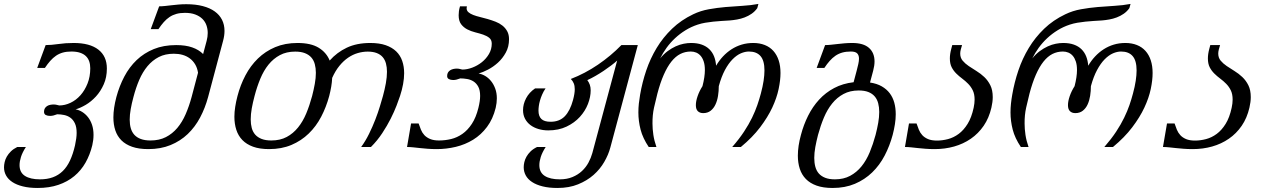

<svg xmlns="http://www.w3.org/2000/svg" viewBox="-57 -748 6463 977"><path d="M412.6 -8.8Q400.9 39.6 378.2 79.6Q355.5 119.6 321 148.2Q286.6 176.8 240.2 192.6Q193.8 208.5 134.8 208.5Q91.3 208.5 59.1 200.4Q26.9 192.4 5.6 178.2Q-15.6 164.1 -26.1 145Q-36.6 126 -36.6 103.5Q-36.6 91.3 -33.4 77.1Q-30.3 63 -22.5 49.1Q-14.6 35.2 -1.7 22.5Q11.2 9.8 30.8 0H74.7Q56.6 28.3 49.6 51Q42.5 73.7 42.5 92.3Q42.5 129.4 69.8 147Q97.2 164.6 146.5 164.6Q183.1 164.6 211.9 154.1Q240.7 143.6 262.5 122.3Q284.2 101.1 299.3 68.6Q314.5 36.1 324.7 -8.3Q333 -45.9 333 -71.8Q333 -101.6 324.2 -120.1Q315.4 -138.7 301.3 -148.9Q287.1 -159.2 269.3 -162.8Q251.5 -166.5 233.9 -166.5Q224.1 -162.6 215.1 -160.4Q206.1 -158.2 198.2 -158.2Q184.6 -158.2 175.8 -162.8Q167 -167.5 167 -179.2Q167 -189.9 171.4 -197Q175.8 -204.1 182.9 -208.5Q189.9 -212.9 198.7 -214.6Q207.5 -216.3 216.3 -216.3Q224.1 -216.3 231.2 -214.6Q238.3 -212.9 244.6 -211.4Q273.4 -211.4 301.8 -224.9Q330.1 -238.3 352.3 -263.2Q374.5 -288.1 388.4 -323Q402.3 -357.9 402.3 -400.4Q402.3 -419.9 397 -435.5Q391.6 -451.2 380.1 -462.4Q368.7 -473.6 350.3 -479.7Q332 -485.8 306.2 -485.8Q281.7 -485.8 262.7 -480.5Q243.7 -475.1 228 -464.4Q212.4 -453.6 198.7 -438.2Q185.1 -422.9 171.4 -402.3H132.3L175.3 -518.6Q203.6 -518.6 239.7 -523.9Q275.9 -529.3 317.9 -529.3Q399.9 -529.3 443.4 -495.6Q486.8 -461.9 486.8 -399.4Q486.8 -354.5 470.9 -318.8Q455.1 -283.2 431.2 -257.1Q407.2 -231 379.4 -214.6Q351.6 -198.2 327.6 -191.4Q345.2 -188.5 361.6 -178.2Q377.9 -168 390.9 -151.6Q403.8 -135.3 411.4 -112.5Q418.9 -89.8 418.9 -61.5Q418.9 -35.6 412.6 -8.8Z M535.2 -254.4Q550.3 -310.5 575.7 -358.6Q601.1 -406.7 638.4 -442.4Q675.8 -478 725.6 -498.3Q775.4 -518.6 839.4 -518.6Q887.7 -518.6 921.1 -506.8Q954.6 -495.1 976.6 -473.1L994.6 -540.5Q1000 -561 1000 -580.1Q1000 -601.1 993.4 -619.6Q986.8 -638.2 972.7 -652.1Q958.5 -666 936.5 -674.3Q914.6 -682.6 883.8 -682.6Q859.4 -682.6 840.3 -677.2Q821.3 -671.9 805.7 -661.4Q790 -650.9 776.4 -635.5Q762.7 -620.1 749 -599.6H710L752.9 -715.8Q767.1 -715.8 782.5 -717.5Q797.9 -719.2 815.2 -721.2Q832.5 -723.1 851.3 -724.9Q870.1 -726.6 891.1 -726.6Q938.5 -726.6 974.9 -717Q1011.2 -707.5 1035.6 -689.9Q1060.1 -672.4 1072.8 -647.2Q1085.4 -622.1 1085.4 -590.8Q1085.4 -566.9 1078.1 -540L1002 -254.4Q986.8 -198.2 961.2 -149.9Q935.5 -101.6 898.2 -65.9Q860.8 -30.3 810.8 -9.8Q760.7 10.7 697.3 10.7Q649.4 10.7 615.7 -1Q582 -12.7 560.8 -33.9Q539.6 -55.2 529.8 -84.7Q520 -114.3 520 -150.4Q520 -174.3 523.9 -200.4Q527.8 -226.6 535.2 -254.4ZM622.1 -254.4Q613.3 -222.2 608.2 -193.1Q603 -164.1 603 -139.2Q603 -114.7 608.6 -95.2Q614.3 -75.7 626.7 -62Q639.2 -48.3 659.4 -40.8Q679.7 -33.2 709 -33.2Q753.4 -33.2 786.9 -50.3Q820.3 -67.4 845.2 -96.9Q870.1 -126.5 887.7 -167Q905.3 -207.5 918 -254.4L950.7 -377.9Q946.8 -402.8 935.8 -420.9Q924.8 -439 908.7 -450.9Q892.6 -462.9 872.1 -468.8Q851.6 -474.6 827.6 -474.6Q783.7 -474.6 751 -457.8Q718.3 -440.9 693.6 -411.4Q668.9 -381.8 651.6 -341.6Q634.3 -301.3 622.1 -254.4Z M1618.2 -259.3Q1603 -203.1 1577.4 -154.1Q1551.8 -105 1513.9 -68.4Q1476.1 -31.7 1426 -10.5Q1376 10.7 1312 10.7Q1264.2 10.7 1230.7 -1.5Q1197.3 -13.7 1176.3 -35.4Q1155.3 -57.1 1145.5 -87.4Q1135.7 -117.7 1135.7 -153.8Q1135.7 -178.2 1139.9 -204.6Q1144 -231 1151.4 -259.3Q1166 -315.4 1191.9 -364.5Q1217.8 -413.6 1255.4 -450.2Q1293 -486.8 1343.3 -508.1Q1393.6 -529.3 1457 -529.3Q1524.9 -529.3 1564.5 -505.1Q1604 -481 1620.6 -439.9Q1657.2 -481.4 1707.8 -505.4Q1758.3 -529.3 1827.1 -529.3Q1873 -529.3 1905.5 -518.1Q1938 -506.8 1959 -486.6Q1980 -466.3 1989.7 -438Q1999.5 -409.7 1999.5 -375.5Q1999.5 -349.1 1994.1 -319.8Q1988.8 -290.5 1978.5 -259.3Q1972.7 -241.2 1960.9 -210.7Q1949.2 -180.2 1931.2 -144.3Q1913.1 -108.4 1888.2 -70.6Q1863.3 -32.7 1830.6 0H1780.8Q1803.2 -30.8 1821 -67.1Q1838.9 -103.5 1852.8 -139.4Q1866.7 -175.3 1876.2 -207Q1885.7 -238.8 1891.6 -259.3Q1900.9 -293.5 1906.5 -324.7Q1912.1 -356 1912.1 -382.8Q1912.1 -405.8 1907 -424.8Q1901.9 -443.8 1890.4 -457.3Q1878.9 -470.7 1860.1 -478Q1841.3 -485.4 1814 -485.4Q1789.1 -485.4 1763.7 -478Q1738.3 -470.7 1714.6 -454.6Q1690.9 -438.5 1670.2 -413.1Q1649.4 -387.7 1633.3 -351.6Q1632.3 -329.6 1628.4 -306.6Q1624.5 -283.7 1618.2 -259.3ZM1531.2 -259.3Q1539.6 -292 1544.9 -321.5Q1550.3 -351.1 1550.3 -377.4Q1550.3 -401.4 1544.9 -421.4Q1539.6 -441.4 1527.1 -455.6Q1514.6 -469.7 1494.6 -477.5Q1474.6 -485.4 1445.3 -485.4Q1400.4 -485.4 1367.2 -467.5Q1334 -449.7 1309.3 -419.2Q1284.7 -388.7 1267.6 -347.4Q1250.5 -306.2 1238.3 -259.3Q1229.5 -226.6 1224.1 -196.5Q1218.8 -166.5 1218.8 -140.6Q1218.8 -116.2 1224.1 -96.4Q1229.5 -76.7 1241.9 -62.7Q1254.4 -48.8 1274.4 -41Q1294.4 -33.2 1323.7 -33.2Q1368.7 -33.2 1401.9 -51Q1435.1 -68.8 1459.7 -99.4Q1484.4 -129.9 1501.5 -171.1Q1518.6 -212.4 1531.2 -259.3Z M2177.2 -33.2Q2208 -33.2 2238.5 -40.5Q2269 -47.9 2295.9 -66.7Q2322.8 -85.4 2344 -117.7Q2365.2 -149.9 2377.4 -199.2Q2386.2 -234.9 2386.2 -259.8Q2386.2 -288.6 2377 -306.2Q2367.7 -323.7 2353 -333.3Q2338.4 -342.8 2320.3 -345.9Q2302.2 -349.1 2285.2 -349.1Q2275.4 -345.2 2266.4 -343Q2257.3 -340.8 2249.5 -340.8Q2236.3 -340.8 2227.3 -345.5Q2218.3 -350.1 2218.3 -361.3Q2218.3 -372.1 2222.7 -379.2Q2227.1 -386.2 2234.1 -390.6Q2241.2 -395 2250 -397Q2258.8 -398.9 2267.6 -398.9Q2275.4 -398.9 2282.2 -397.2Q2289.1 -395.5 2295.4 -394Q2320.3 -394 2346.7 -404.1Q2373 -414.1 2395 -431.6Q2417 -449.2 2431.2 -473.4Q2445.3 -497.6 2445.3 -525.9Q2445.3 -544.9 2432.9 -555.2Q2420.4 -565.4 2401.6 -571.8Q2382.8 -578.1 2361.1 -583.5Q2339.4 -588.9 2320.6 -598.6Q2301.8 -608.4 2289.3 -625Q2276.9 -641.6 2276.9 -670.4Q2276.9 -680.2 2278.3 -691.4Q2279.8 -702.6 2283.7 -715.8H2318.8Q2317.4 -710.4 2317.4 -706.1Q2317.4 -693.8 2326.7 -685.8Q2335.9 -677.7 2351.1 -671.9Q2366.2 -666 2385.7 -661.4Q2405.3 -656.7 2425.3 -650.9Q2445.3 -645 2464.8 -637.5Q2484.4 -629.9 2499.5 -617.9Q2514.6 -606 2523.9 -589.1Q2533.2 -572.3 2533.2 -548.3Q2533.2 -510.3 2516.8 -480.5Q2500.5 -450.7 2476.8 -429.2Q2453.1 -407.7 2426.3 -393.8Q2399.4 -379.9 2378.4 -374Q2396 -371.1 2412.6 -361.1Q2429.2 -351.1 2442.1 -335Q2455.1 -318.8 2463.1 -296.9Q2471.2 -274.9 2471.2 -247.6Q2471.2 -224.6 2465.3 -199.2Q2451.2 -142.1 2421.1 -102.1Q2391.1 -62 2350.6 -37.1Q2310.1 -12.2 2262.2 -0.7Q2214.4 10.7 2165.5 10.7Q2140.1 10.7 2118.9 9Q2097.7 7.3 2079.6 5.4Q2061.5 3.4 2045.4 1.7Q2029.3 0 2014.2 0L2034.7 -119.6H2073.2Q2078.6 -103.5 2085 -87.9Q2091.3 -72.3 2102.5 -60.3Q2113.8 -48.3 2131.6 -40.8Q2149.4 -33.2 2177.2 -33.2Z M3048.8 2.4Q3039.1 39.1 3017.8 75.9Q2996.6 112.8 2963.4 142.1Q2930.2 171.4 2884.5 189.9Q2838.9 208.5 2779.8 208.5Q2736.3 208.5 2704.1 200.4Q2671.9 192.4 2650.4 178.2Q2628.9 164.1 2618.4 144.8Q2607.9 125.5 2607.9 103Q2607.9 90.8 2611.1 76.9Q2614.3 63 2622.1 49.1Q2629.9 35.2 2642.8 22.5Q2655.8 9.8 2675.8 0H2719.7Q2701.7 28.3 2694.6 51Q2687.5 73.7 2687.5 92.3Q2687.5 129.4 2714.8 147Q2742.2 164.6 2791.5 164.6Q2828.1 164.6 2856.2 152.8Q2884.3 141.1 2904.5 122.1Q2924.8 103 2937.5 79.3Q2950.2 55.7 2957 31.2L3083.5 -439.9Q3070.8 -428.2 3052.7 -414.6Q3034.7 -400.9 3014.2 -387.2Q2993.7 -373.5 2972.4 -361.3Q2951.2 -349.1 2931.6 -340.3Q2939.9 -329.1 2944.3 -316.7Q2948.7 -304.2 2948.7 -288.1Q2948.7 -254.9 2934.8 -219Q2920.9 -183.1 2893.6 -153.1Q2866.2 -123 2825.9 -103.8Q2785.6 -84.5 2732.9 -84.5Q2706.1 -84.5 2682.6 -91.6Q2659.2 -98.6 2641.8 -111.8Q2624.5 -125 2614.5 -144Q2604.5 -163.1 2604.5 -187.5Q2604.5 -218.3 2620.1 -248Q2635.7 -277.8 2666 -298.3H2719.2Q2708.5 -282.7 2701.7 -266.8Q2694.8 -251 2690.7 -236.3Q2686.5 -221.7 2684.8 -208.5Q2683.1 -195.3 2683.1 -185.1Q2683.1 -156.7 2697.8 -142.6Q2712.4 -128.4 2744.6 -128.4Q2790 -128.4 2817.1 -156.5Q2844.2 -184.6 2858.9 -239.3Q2867.7 -272 2867.7 -293.9Q2867.7 -311.5 2862.5 -324Q2857.4 -336.4 2847.7 -346.2Q2919.9 -374 2985.8 -418.9Q3051.8 -463.9 3105 -518.6H3188.5Z M3796.4 -706.5Q3784.2 -689.5 3767.6 -678Q3751 -666.5 3732.2 -659.4Q3713.4 -652.3 3694.1 -648.9Q3674.8 -645.5 3657.2 -644Q3636.2 -642.6 3615 -641.4Q3593.8 -640.1 3572.8 -637.9Q3551.8 -635.7 3531.7 -632.3Q3511.7 -628.9 3492.7 -622.6Q3460 -611.8 3431.2 -594Q3402.3 -576.2 3378.2 -553.7Q3354 -531.2 3335 -504.9Q3315.9 -478.5 3302.2 -450.7Q3320.3 -473.1 3340.6 -488Q3360.8 -502.9 3381.3 -512.2Q3401.9 -521.5 3421.9 -525.4Q3441.9 -529.3 3459.5 -529.3Q3490.7 -529.3 3513.9 -521Q3537.1 -512.7 3552.7 -497.3Q3568.4 -481.9 3576.7 -460.7Q3585 -439.5 3586.9 -413.6Q3602.1 -439.5 3621.8 -460.7Q3641.6 -481.9 3665.5 -497.3Q3689.5 -512.7 3717 -521Q3744.6 -529.3 3775.9 -529.3Q3808.6 -529.3 3834.5 -519Q3860.4 -508.8 3878.2 -489Q3896 -469.2 3905.3 -440.9Q3914.6 -412.6 3914.6 -376.5Q3914.6 -339.8 3905 -294.7Q3895.5 -249.5 3872.6 -200.4Q3849.6 -151.4 3810.8 -100.1Q3772 -48.8 3712.9 0H3668.9Q3704.6 -41 3729 -78.1Q3753.4 -115.2 3769.8 -148.9Q3786.1 -182.6 3796.6 -213.1Q3807.1 -243.7 3814.5 -271.5Q3824.2 -307.6 3828.6 -336.9Q3833 -366.2 3833 -389.6Q3833 -439.5 3813 -462.6Q3793 -485.8 3753.9 -485.8Q3734.4 -485.8 3712.9 -476.6Q3691.4 -467.3 3670.7 -446.3Q3649.9 -425.3 3631.8 -391.6Q3613.8 -357.9 3600.6 -309.6Q3600.6 -284.7 3596.7 -260.3Q3592.8 -235.8 3583.7 -216.3Q3574.7 -196.8 3559.3 -184.6Q3543.9 -172.4 3521 -172.4Q3504.4 -172.4 3494.1 -182.1Q3483.9 -191.9 3483.9 -212.9Q3483.9 -232.9 3492.7 -258.5Q3501.5 -284.2 3517.6 -309.6Q3529.8 -356.9 3529.8 -391.6Q3529.8 -417 3523.9 -434.8Q3518.1 -452.6 3508.3 -463.9Q3498.5 -475.1 3485.6 -480.5Q3472.7 -485.8 3458 -485.8Q3429.2 -485.8 3404.8 -473.4Q3380.4 -460.9 3359.4 -434.6Q3338.4 -408.2 3320.6 -367.7Q3302.7 -327.1 3288.1 -271.5Q3279.3 -237.8 3271 -200.2Q3262.7 -162.6 3263.2 -119.6Q3263.2 -91.8 3267.6 -62Q3272 -32.2 3283.2 0H3244.1Q3213.9 -44.9 3202.6 -88.6Q3191.4 -132.3 3191.4 -175.8Q3191.4 -198.7 3193.8 -221.2Q3196.3 -243.7 3200.2 -266.1Q3210.9 -328.6 3231.4 -389.4Q3252 -450.2 3284.4 -503.9Q3316.9 -557.6 3362.8 -601.8Q3408.7 -646 3470.2 -675.3Q3507.8 -693.4 3549.8 -700.9Q3591.8 -708.5 3635 -712.2Q3678.2 -715.8 3720.7 -718.3Q3763.2 -720.7 3802.2 -728Z M4272.5 -485.8Q4248 -485.8 4229 -480.5Q4210 -475.1 4194.3 -464.4Q4178.7 -453.6 4165 -438.2Q4151.4 -422.9 4137.7 -402.3H4098.6L4141.6 -518.6Q4155.8 -518.6 4171.1 -520.3Q4186.5 -522 4203.9 -523.9Q4221.2 -525.9 4240 -527.6Q4258.8 -529.3 4279.8 -529.3Q4336.4 -529.3 4364.7 -504.4Q4393.1 -479.5 4393.1 -435.1Q4393.1 -414.6 4386.2 -388.2L4370.1 -328.1Q4405.3 -322.8 4429.9 -308.6Q4454.6 -294.4 4470.5 -273.4Q4486.3 -252.4 4493.7 -225.3Q4501 -198.2 4501 -166.5Q4501 -142.1 4496.8 -115.7Q4492.7 -89.4 4485.4 -61.5Q4470.2 -5.4 4444.6 43.7Q4418.9 92.8 4381.1 129.4Q4343.3 166 4293.2 187.3Q4243.2 208.5 4179.7 208.5Q4131.8 208.5 4098.4 196.5Q4064.9 184.6 4043.7 162.8Q4022.5 141.1 4012.7 110.8Q4002.9 80.6 4002.9 44.4Q4002.9 -4.4 4018.6 -61.5Q4032.2 -113.3 4055.2 -159.2Q4078.1 -205.1 4111.1 -241Q4144 -276.9 4187.7 -300Q4231.4 -323.2 4286.6 -329.6L4302.2 -388.2Q4307.1 -406.7 4310.5 -422.1Q4314 -437.5 4314 -449.7Q4314 -466.8 4304.9 -476.3Q4295.9 -485.8 4272.5 -485.8ZM4105.5 -61.5Q4097.2 -29.3 4091.8 0.2Q4086.4 29.8 4086.4 55.7Q4086.4 80.1 4091.8 100.3Q4097.2 120.6 4109.6 134.8Q4122.1 148.9 4142.1 156.7Q4162.1 164.6 4191.4 164.6Q4235.8 164.6 4269 146.7Q4302.2 128.9 4326.9 98.4Q4351.6 67.9 4368.7 26.6Q4385.7 -14.6 4398.4 -61.5Q4406.7 -93.8 4411.9 -123Q4417 -152.3 4417 -178.2Q4417 -202.6 4411.6 -222.9Q4406.2 -243.2 4393.8 -257.6Q4381.3 -272 4361.6 -279.8Q4341.8 -287.6 4312.5 -287.6Q4268.6 -287.6 4235.4 -269.8Q4202.1 -252 4177.5 -221.4Q4152.8 -190.9 4135.5 -149.7Q4118.2 -108.4 4105.5 -61.5Z M4710.9 -32.7Q4738.8 -32.7 4767.3 -40.3Q4795.9 -47.9 4821.3 -66.7Q4846.7 -85.4 4866.7 -117.7Q4886.7 -149.9 4897.5 -199.7Q4902.3 -222.2 4902.3 -241.2Q4902.3 -269 4893.1 -288.1Q4883.8 -307.1 4869.6 -321.5Q4855.5 -335.9 4839.4 -347.9Q4823.2 -359.9 4809.1 -373.8Q4794.9 -387.7 4785.6 -405.8Q4776.4 -423.8 4776.4 -450.7Q4776.4 -461.4 4778.1 -473.6Q4779.8 -485.8 4783.7 -500L4788.6 -518.6H4838.4L4832 -496.1Q4829.1 -484.9 4829.1 -475.6Q4829.1 -454.1 4841.3 -439.5Q4853.5 -424.8 4872.1 -412.1Q4890.6 -399.4 4911.9 -386.5Q4933.1 -373.5 4951.7 -356Q4970.2 -338.4 4982.4 -314Q4994.6 -289.6 4994.6 -253.9Q4994.6 -241.7 4992.9 -228.5Q4991.2 -215.3 4987.8 -200.2Q4975.6 -147.5 4948.5 -107.9Q4921.4 -68.4 4883.1 -42Q4844.7 -15.6 4797.9 -2.4Q4751 10.7 4699.2 10.7Q4673.8 10.7 4652.6 9Q4631.3 7.3 4613 5.4Q4594.7 3.4 4578.9 1.7Q4563 0 4547.9 0L4568.4 -119.6H4606.9Q4612.3 -103.5 4618.7 -87.9Q4625 -72.3 4636.2 -60.1Q4647.5 -47.9 4665.3 -40.3Q4683.1 -32.7 4710.9 -32.7Z M5689.9 -706.5Q5677.7 -689.5 5661.1 -678Q5644.5 -666.5 5625.7 -659.4Q5606.9 -652.3 5587.6 -648.9Q5568.4 -645.5 5550.8 -644Q5529.8 -642.6 5508.5 -641.4Q5487.3 -640.1 5466.3 -637.9Q5445.3 -635.7 5425.3 -632.3Q5405.3 -628.9 5386.2 -622.6Q5353.5 -611.8 5324.7 -594Q5295.9 -576.2 5271.7 -553.7Q5247.6 -531.2 5228.5 -504.9Q5209.5 -478.5 5195.8 -450.7Q5213.9 -473.1 5234.1 -488Q5254.4 -502.9 5274.9 -512.2Q5295.4 -521.5 5315.4 -525.4Q5335.4 -529.3 5353 -529.3Q5384.3 -529.3 5407.5 -521Q5430.7 -512.7 5446.3 -497.3Q5461.9 -481.9 5470.2 -460.7Q5478.5 -439.5 5480.5 -413.6Q5495.6 -439.5 5515.4 -460.7Q5535.2 -481.9 5559.1 -497.3Q5583 -512.7 5610.6 -521Q5638.2 -529.3 5669.4 -529.3Q5702.1 -529.3 5728 -519Q5753.9 -508.8 5771.7 -489Q5789.6 -469.2 5798.8 -440.9Q5808.1 -412.6 5808.1 -376.5Q5808.1 -339.8 5798.6 -294.7Q5789.1 -249.5 5766.1 -200.4Q5743.2 -151.4 5704.3 -100.1Q5665.5 -48.8 5606.4 0H5562.5Q5598.1 -41 5622.6 -78.1Q5647 -115.2 5663.3 -148.9Q5679.7 -182.6 5690.2 -213.1Q5700.7 -243.7 5708 -271.5Q5717.8 -307.6 5722.2 -336.9Q5726.6 -366.2 5726.6 -389.6Q5726.6 -439.5 5706.5 -462.6Q5686.5 -485.8 5647.5 -485.8Q5627.9 -485.8 5606.4 -476.6Q5585 -467.3 5564.2 -446.3Q5543.5 -425.3 5525.4 -391.6Q5507.3 -357.9 5494.1 -309.6Q5494.1 -284.7 5490.2 -260.3Q5486.3 -235.8 5477.3 -216.3Q5468.3 -196.8 5452.9 -184.6Q5437.5 -172.4 5414.6 -172.4Q5397.9 -172.4 5387.7 -182.1Q5377.4 -191.9 5377.4 -212.9Q5377.4 -232.9 5386.2 -258.5Q5395 -284.2 5411.1 -309.6Q5423.3 -356.9 5423.3 -391.6Q5423.3 -417 5417.5 -434.8Q5411.6 -452.6 5401.9 -463.9Q5392.1 -475.1 5379.2 -480.5Q5366.2 -485.8 5351.6 -485.8Q5322.8 -485.8 5298.3 -473.4Q5273.9 -460.9 5252.9 -434.6Q5231.9 -408.2 5214.1 -367.7Q5196.3 -327.1 5181.6 -271.5Q5172.9 -237.8 5164.6 -200.2Q5156.2 -162.6 5156.7 -119.6Q5156.7 -91.8 5161.1 -62Q5165.5 -32.2 5176.8 0H5137.7Q5107.4 -44.9 5096.2 -88.6Q5085 -132.3 5085 -175.8Q5085 -198.7 5087.4 -221.2Q5089.8 -243.7 5093.8 -266.1Q5104.5 -328.6 5125 -389.4Q5145.5 -450.2 5178 -503.9Q5210.4 -557.6 5256.3 -601.8Q5302.2 -646 5363.8 -675.3Q5401.4 -693.4 5443.4 -700.9Q5485.4 -708.5 5528.6 -712.2Q5571.8 -715.8 5614.3 -718.3Q5656.7 -720.7 5695.8 -728Z M6023.9 -32.7Q6051.8 -32.7 6080.3 -40.3Q6108.9 -47.9 6134.3 -66.7Q6159.7 -85.4 6179.7 -117.7Q6199.7 -149.9 6210.4 -199.7Q6215.3 -222.2 6215.3 -241.2Q6215.3 -269 6206.1 -288.1Q6196.8 -307.1 6182.6 -321.5Q6168.5 -335.9 6152.3 -347.9Q6136.2 -359.9 6122.1 -373.8Q6107.9 -387.7 6098.6 -405.8Q6089.4 -423.8 6089.4 -450.7Q6089.4 -461.4 6091.1 -473.6Q6092.8 -485.8 6096.7 -500L6101.6 -518.6H6151.4L6145 -496.1Q6142.1 -484.9 6142.1 -475.6Q6142.1 -454.1 6154.3 -439.5Q6166.5 -424.8 6185.1 -412.1Q6203.6 -399.4 6224.9 -386.5Q6246.1 -373.5 6264.6 -356Q6283.2 -338.4 6295.4 -314Q6307.6 -289.6 6307.6 -253.9Q6307.6 -241.7 6305.9 -228.5Q6304.2 -215.3 6300.8 -200.2Q6288.6 -147.5 6261.5 -107.9Q6234.4 -68.4 6196 -42Q6157.7 -15.6 6110.8 -2.4Q6064 10.7 6012.2 10.7Q5986.8 10.7 5965.6 9Q5944.3 7.3 5926 5.4Q5907.7 3.4 5891.8 1.7Q5876 0 5860.8 0L5881.3 -119.6H5919.9Q5925.3 -103.5 5931.6 -87.9Q5938 -72.3 5949.2 -60.1Q5960.4 -47.9 5978.3 -40.3Q5996.1 -32.7 6023.9 -32.7Z"/></svg>

Font: Arian Grqi
Style: Italic
Weight: 400
Italic angle: -15°
Designer: Ruben Hakobyan (Tarumian)
Foundry: Ruben Hakobyan (Tarumian)
Version: Version 1.002